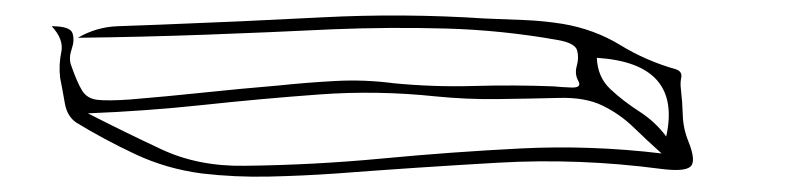

<svg xmlns="http://www.w3.org/2000/svg" viewBox="-20 -157 1040 249"><path d="M47 -123Q71 -123 74 -114Q77 -105 73 -93.5Q69 -82 72 -73Q80 -50 86.5 -39.5Q93 -29 106.5 -27.5Q120 -26 149 -28Q197 -32 244.5 -37Q292 -42 340 -46Q378 -50 415.5 -52Q453 -54 491 -49Q543 -44 594.5 -45.5Q646 -47 698 -45Q707 -44 721 -43.5Q735 -43 730 -52Q725 -61 728 -71.5Q731 -82 728.5 -91.5Q726 -101 704 -105Q631 -118 558 -120Q485 -122 411 -119Q329 -115 246.5 -112Q164 -109 81 -108Q105 -122 132.5 -123Q160 -124 187 -125Q292 -129 397.5 -134.5Q503 -140 609 -133Q635 -132 660 -131Q685 -130 710 -126Q751 -119 784.5 -98.5Q818 -78 857 -67Q865 -64 863.5 -56.5Q862 -49 863 -42Q865 -25 865.5 -7.5Q866 10 873 27Q883 52 875.5 59Q868 66 837 62Q731 48 626 54Q521 60 416 68Q373 71 329 72Q285 73 242 68Q196 62 155.5 43Q115 24 79 2Q67 -6 64 -23.5Q61 -41 58 -56Q56 -73 59.5 -89.5Q63 -106 47 -123ZM844 20Q865 -75 754 -82Q755 -57 771.5 -41.5Q788 -26 809 -12.5Q830 1 844 20ZM838 42Q819 25 801.5 8Q784 -9 761.5 -20Q739 -31 705 -30Q665 -29 625 -28.5Q585 -28 545 -32Q469 -40 394 -34.5Q319 -29 244.5 -21Q170 -13 94 -10Q141 14 189 36.5Q237 59 297 58Q387 57 476.5 48.5Q566 40 656 35.5Q746 31 838 42Z"/></svg>

Font: Rock 3D
Style: Regular
Weight: 400
Version: Version 1.000